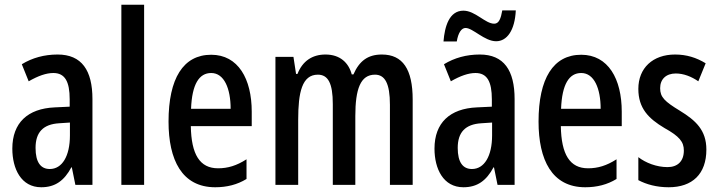

<svg xmlns="http://www.w3.org/2000/svg" viewBox="-20 -780 3030 810"><path d="M223 -550C167 -550 116 -536 72 -509L101 -437C141 -460 175 -472 205 -472C254 -472 274 -436 274 -361V-330L211 -327C97 -322 32 -262 32 -153C32 -68 69 10 154 10C213 10 251 -18 281 -74H283L298 0H370V-362C370 -483 325 -550 223 -550ZM230 -260 275 -263V-209C275 -121 242 -67 190 -67C152 -67 130 -95 130 -156C130 -222 162 -256 230 -260Z M588 0V-760H492V0Z M871 -549C753 -549 691 -449 691 -267C691 -106 747 10 888 10C937 10 981 -1 1020 -25V-108C978 -81 941 -70 900 -70C823 -70 787 -128 785 -248H1042V-309C1042 -447 985 -549 871 -549ZM871 -472C926 -472 953 -406 953 -321H786C790 -425 820 -472 871 -472Z M1591 -550C1532 -550 1496 -523 1471 -466H1464C1451 -515 1415 -550 1353 -550C1297 -550 1256 -522 1235 -468H1229L1218 -540H1142V0H1238V-275C1238 -390 1254 -465 1321 -465C1364 -465 1384 -429 1384 -341V0H1479V-290C1479 -405 1501 -465 1562 -465C1604 -465 1625 -428 1625 -338V0H1721V-360C1721 -488 1679 -550 1591 -550Z M1851 -605H1907C1913 -642 1927 -662 1944 -662C1975 -662 2024 -606 2073 -606C2119 -606 2152 -652 2156 -736H2099C2093 -702 2085 -680 2065 -680C2027 -680 1985 -735 1935 -735C1875 -735 1856 -668 1851 -605ZM2004 -550C1948 -550 1897 -536 1853 -509L1882 -437C1922 -460 1956 -472 1986 -472C2035 -472 2055 -436 2055 -361V-330L1992 -327C1878 -322 1813 -262 1813 -153C1813 -68 1850 10 1935 10C1994 10 2032 -18 2062 -74H2064L2079 0H2151V-362C2151 -483 2106 -550 2004 -550ZM2011 -260 2056 -263V-209C2056 -121 2023 -67 1971 -67C1933 -67 1911 -95 1911 -156C1911 -222 1943 -256 2011 -260Z M2432 -549C2314 -549 2252 -449 2252 -267C2252 -106 2308 10 2449 10C2498 10 2542 -1 2581 -25V-108C2539 -81 2502 -70 2461 -70C2384 -70 2348 -128 2346 -248H2603V-309C2603 -447 2546 -549 2432 -549ZM2432 -472C2487 -472 2514 -406 2514 -321H2347C2351 -425 2381 -472 2432 -472Z M2960 -149C2960 -231 2915 -272 2848 -313C2784 -352 2765 -370 2765 -408C2765 -446 2790 -470 2831 -470C2864 -470 2897 -457 2926 -437L2957 -513C2918 -537 2876 -550 2828 -550C2734 -550 2673 -493 2673 -405C2673 -323 2716 -280 2783 -240C2846 -205 2865 -182 2865 -145C2865 -100 2839 -75 2796 -75C2750 -75 2704 -93 2673 -117V-20C2707 -2 2750 10 2801 10C2901 10 2960 -46 2960 -149Z"/></svg>

Font: Noto Sans Hebrew ExtraCondensed Medium
Style: Regular
Weight: 500
Width: 2
Designer: Monotype Design Team
Foundry: Monotype Imaging Inc.
Version: Version 2.004